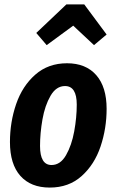

<svg xmlns="http://www.w3.org/2000/svg" viewBox="-20 -832 527 868"><path d="M25 -190Q25 -280 53 -361.5Q81 -443 139.5 -494.5Q198 -546 283 -546Q368 -546 415 -492.5Q462 -439 462 -340Q462 -251 434.5 -169.5Q407 -88 349 -36Q291 16 205 16Q119 16 72 -37Q25 -90 25 -190ZM327 -359Q327 -443 274 -443Q234 -443 208.5 -399Q183 -355 172 -292.5Q161 -230 161 -172Q161 -86 213 -86Q253 -86 278.5 -130.5Q304 -175 315.5 -238Q327 -301 327 -359ZM144 -683 280 -812H361L462 -676L405 -628L311 -716L191 -628Z"/></svg>

Font: Fira Sans Compressed SemiBold
Style: Italic
Weight: 600
Width: 1
Italic angle: -8°
Designer: bBox Type GmbH & Carrois Corporate GbR & Edenspiekermann AG
Foundry: bBox Type GmbH & Carrois Corporate GbR & Edenspiekermann AG
Version: Version 4.301